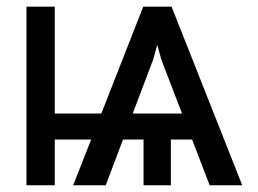

<svg xmlns="http://www.w3.org/2000/svg" viewBox="-20 -550 766 570"><path d="M550.3 -135.7H487.3V0H406.2V-135.7H345.2L293.9 0H197.3L250.5 -135.7H142.6V0H58.6V-530.3H142.6V-212.9H280.8L405.3 -530.3H489.3L699.2 0H602.5ZM520.5 -212.9 459 -373 446.8 -417 434.6 -373 374 -212.9Z"/></svg>

Font: Pretendard
Style: Regular
Weight: 400
Designer: Base glyphs from Inter by Rasmus Andersson; Hangeul glyphs from Noto Sans CJK(Source Han Sans) by Jang Soo-young and Kan
Foundry: Kil Hyung-jin
Version: Version 1.309